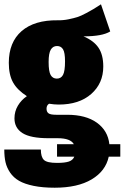

<svg xmlns="http://www.w3.org/2000/svg" viewBox="-35 -645 579 892"><path d="M523.9 24.9V83H470.2Q455.6 149.9 390.6 188.5Q325.7 227.1 219.2 227.1Q163.1 227.1 121.3 218.5Q79.6 210 53.7 195.1Q27.8 180.2 12.2 157.2Q-3.4 134.3 -9.3 108.9Q-15.1 83.5 -15.1 49.8H154.8Q154.8 84.5 169.2 98.1Q183.6 111.8 230 111.8Q266.1 111.8 284.9 105.5Q303.7 99.1 310.1 83H230V24.9H308.1Q292.5 -2.9 232.9 -2.9H190.9Q106.9 -2.9 69.6 -26.6Q32.2 -50.3 32.2 -95.2Q32.2 -127.4 48.1 -154.1Q64 -180.7 89.8 -198.2Q44.9 -227.1 25.4 -262.5Q5.9 -297.9 5.9 -353Q5.9 -448.7 65.4 -500.5Q125 -552.2 233.9 -550.8Q258.8 -550.3 283.4 -555.4Q308.1 -560.5 324.5 -565.7Q340.8 -570.8 365.7 -584.2Q390.6 -597.7 399.4 -603Q408.2 -608.4 434.1 -625L477.1 -499Q440.9 -476.1 353 -476.1Q400.4 -456.1 422.6 -423.3Q444.8 -390.6 444.8 -335.9Q444.8 -257.8 388.9 -208.5Q333 -159.2 237.8 -159.2Q217.3 -159.2 192.9 -163.1Q181.2 -155.8 181.2 -140.1Q181.2 -125.5 190.2 -118.7Q199.2 -111.8 226.1 -111.8H276.9Q363.8 -111.8 415 -75Q466.3 -38.1 473.1 24.9ZM230 -431.2Q210.9 -431.2 200.9 -414.3Q190.9 -397.5 190.9 -356.9Q190.9 -313 200.4 -296.4Q210 -279.8 229 -279.8Q248.5 -279.8 257.8 -297.1Q267.1 -314.5 267.1 -359.9Q267.1 -400.9 257.8 -416Q248.5 -431.2 230 -431.2Z"/></svg>

Font: Fira Sans Compressed Heavy
Style: Regular
Weight: 900
Width: 1
Designer: Carrois Corporate & Edenspiekermann AG
Foundry: Carrois Corporate GbR & Edenspiekermann AG
Version: Version 4.203;PS 004.203;hotconv 1.0.88;makeotf.lib2.5.64775